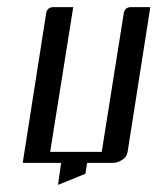

<svg xmlns="http://www.w3.org/2000/svg" viewBox="-20 -458 443 540"><path d="M43.9 0 109.9 -420.9Q112.8 -438 130.9 -438H186L121.1 -30.8H266.1L328.1 -420.9Q331.1 -438 349.1 -438H402.8L338.9 -30.8Q336.4 -16.1 324.2 -8.8Q311 0 297.9 0H225.1L220.2 30.8L143.1 62L151.9 0Z"/></svg>

Font: Hhenum
Style: Italic
Weight: 400
Designer: T. Christopher White
Version: Version 1.0